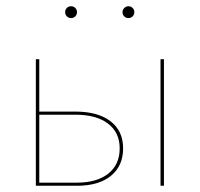

<svg xmlns="http://www.w3.org/2000/svg" viewBox="-20 -596 641 616"><path d="M189 -557Q189 -565 194.5 -570.5Q200 -576 208 -576Q216 -576 221.5 -570.5Q227 -565 227 -557Q227 -549 221.5 -543.5Q216 -538 208 -538Q200 -538 194.5 -543.5Q189 -549 189 -557ZM411 -557Q411 -549 405.5 -543.5Q400 -538 392 -538Q384 -538 378.5 -543.5Q373 -549 373 -557Q373 -565 379 -570.5Q385 -576 392 -576Q400 -576 405.5 -570.5Q411 -565 411 -557ZM375 -120Q375 -64 336 -32Q297 0 227 0H95V-406H106V-238H222Q294 -238 334.5 -207Q375 -176 375 -120ZM506 -406V0H495V-406ZM364 -120Q364 -171 326.5 -199.5Q289 -228 222 -228H106V-10H227Q291 -10 327.5 -39Q364 -68 364 -120Z"/></svg>

Font: Ysabeau Infant Hairline
Style: Regular
Weight: 100
Designer: Christian Thalmann (Catharsis Fonts)
Version: Version 0.003